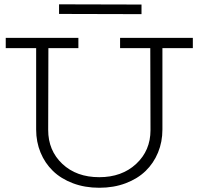

<svg xmlns="http://www.w3.org/2000/svg" viewBox="-20 -863 928 897"><path d="M641.1 -841.8V-796.9L255.9 -797.9V-842.8ZM880.9 -686V-638.2H738.8V-257.8Q738.8 -200.2 718.3 -150.4Q697.8 -100.6 660.2 -64.2Q622.6 -27.8 566.9 -6.8Q511.2 14.2 443.8 14.2Q376.5 14.2 320.8 -6.8Q265.1 -27.8 227.5 -64.2Q189.9 -100.6 169.4 -150.4Q148.9 -200.2 148.9 -257.8V-638.2H6.8V-686H346.2V-638.2H206.1L205.1 -255.9Q205.1 -159.7 271.2 -97.4Q337.4 -35.2 443.8 -35.2Q549.3 -35.2 616.2 -97.4Q683.1 -159.7 683.1 -254.9L682.1 -638.2H541V-686Z"/></svg>

Font: BioRhyme Light
Style: Regular
Weight: 300
Designer: Aoife Mooney
Foundry: Aoife Mooney Type
Version: Version 1.500;PS 001.500;hotconv 1.0.88;makeotf.lib2.5.64775